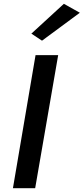

<svg xmlns="http://www.w3.org/2000/svg" viewBox="-20 -990 440 1010"><path d="M400 -923 316 -970 145 -813 201 -776ZM167 -700 48 0H165L286 -700Z"/></svg>

Font: Jost Medium
Style: Italic
Weight: 500
Italic angle: -5°
Version: Version 3.710